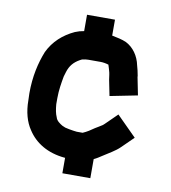

<svg xmlns="http://www.w3.org/2000/svg" viewBox="-79 -662 740 832"><g transform="rotate(10 291.0 -246.5)"><path d="M277 -403H331C341.3 -403 355.5 -400.5 366 -397V-396C369.8 -385.8 369.8 -382.7 373 -373C377 -361 377.7 -348.9 380 -334L394 -264L515 -288L501 -358C499.7 -363.3 499 -368 499 -372C496.8 -386.2 492.4 -403.1 489 -415C480.7 -456.4 456.7 -490.1 423 -507C405.2 -514.9 382.2 -519.6 360 -524V-594H237V-522C222 -519.5 212.2 -516.7 198 -511C148.3 -488.1 108.5 -452.5 85 -403C64.1 -350.8 50 -289.4 50 -216C50 -205.3 50.3 -195 51 -185C51 -133.5 63.5 -90.3 85 -59C117.6 -8.3 172.5 26 249 33H251V101H374V17C385.7 11.7 397.6 3.9 408 -3C432.3 -19.2 461.8 -34.8 482 -55L533 -105L446 -192L395 -142C393 -140 390.3 -137.7 387 -135L371 -125C365 -121 360 -118 356 -116C341 -105.3 325.2 -94.8 307 -87H281L265 -89C254.4 -90.3 239 -93.5 229 -96L215 -102C203.8 -108.7 188.6 -118.7 185 -133C177.8 -149.1 175 -166.6 173 -189V-216C173 -251.2 178.6 -283.1 184 -313L190 -333C198.7 -362.1 215 -380.3 239 -394C242.4 -395.7 249 -400 253 -400C259.7 -401.7 267.8 -403 277 -403Z"/></g></svg>

Font: Tape
Style: Regular
Weight: 500
Foundry: Cannot Into Space Fonts
Version: Version 0.97